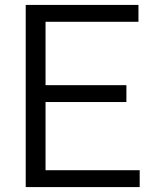

<svg xmlns="http://www.w3.org/2000/svg" viewBox="-20 -760 623 780"><path d="M84.5 0V-740H542.5V-671.5H165V-68.5H547.5V0ZM135.5 -345.5V-414H493.5V-345.5Z"/></svg>

Font: Encode Sans SC Condensed Thin
Style: Regular
Weight: 400
Version: Version 3.002